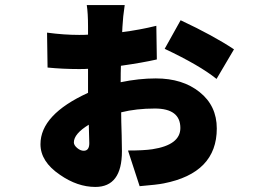

<svg xmlns="http://www.w3.org/2000/svg" viewBox="-20 -665 1040 759"><path d="M836 -353Q769 -407 631 -472L694 -585Q824 -524 905 -470ZM333 -99 331 -172Q272 -136 272 -102Q272 -91 285 -80Q298 -69 311 -69Q333 -69 333 -99ZM600 -430Q543 -417 458 -405Q457 -383 457 -340Q529 -355 596 -355Q702 -355 769 -301Q837 -247 837 -157Q837 19 627 60Q603 65 532 71L486 -70Q548 -70 582 -75Q693 -92 693 -159Q693 -236 592 -236Q519 -236 459 -221Q459 -190 461 -130L462 -67Q462 74 357 74Q286 74 217 26Q140 -26 140 -95Q140 -212 328 -298V-393Q316 -392 293 -392Q228 -392 168 -398L166 -536Q232 -527 293 -527Q316 -527 328 -528V-560Q328 -613 323 -645H473Q466 -599 464 -559L463 -538Q533 -547 598 -563Z"/></svg>

Font: KaiGen Gothic KR Heavy
Style: Heavy
Weight: 900
Designer: Ryoko NISHIZUKA  (kana & ideographs); Paul D. Hunt (Latin, Greek & Cyrillic); Wenlong ZHANG  (bopomofo); Sandoll Communi
Foundry: Adobe Systems Incorporated
Version: Version 1.002 March 28, 2018